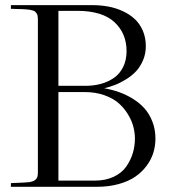

<svg xmlns="http://www.w3.org/2000/svg" viewBox="-20 -720 666 740"><path d="M22 -14.2Q85.9 -16.6 93.8 -18.1Q118.7 -22 124 -38.6Q126 -45.4 126 -55.2V-646Q126 -653.3 125 -658.7Q124 -664.1 121.3 -668Q118.7 -671.9 116 -674.8Q113.3 -677.7 107.2 -679.4Q101.1 -681.2 96.4 -682.1Q91.8 -683.1 82 -683.8Q72.3 -684.6 65.4 -684.8Q58.6 -685.1 45.2 -685.3Q31.7 -685.5 22 -686V-700.2H335.9Q367.7 -700.2 397 -694.8Q426.3 -689.5 452.9 -677.2Q479.5 -665 499 -647Q518.6 -628.9 530.3 -602.1Q542 -575.2 542 -542Q542 -512.7 531.2 -487.5Q520.5 -462.4 504.2 -445.1Q487.8 -427.7 465.6 -414.1Q443.4 -400.4 423.1 -392.6Q402.8 -384.8 381.8 -379.9Q411.6 -374.5 438.7 -365Q465.8 -355.5 491.9 -339.4Q518.1 -323.2 536.9 -302.2Q555.7 -281.2 567.4 -251.2Q579.1 -221.2 579.1 -186Q579.1 -157.7 571 -131.3Q563 -105 544.9 -80.8Q526.9 -56.6 501 -38.8Q475.1 -21 437 -10.5Q398.9 0 353 0H22ZM205.1 -23.9H345.2Q386.7 -23.9 418 -38.6Q449.2 -53.2 466.3 -77.6Q483.4 -102.1 491.7 -129.4Q500 -156.7 500 -186Q500 -208.5 493.9 -231.9Q487.8 -255.4 473.1 -279.5Q458.5 -303.7 437 -322.5Q415.5 -341.3 381.6 -353.3Q347.7 -365.2 306.2 -365.2H205.1ZM205.1 -389.2H309.1Q340.8 -389.2 368.7 -396.7Q396.5 -404.3 418.9 -419.7Q441.4 -435.1 454.6 -461.7Q467.8 -488.3 467.8 -522.9Q467.8 -591.8 420.7 -635Q373.5 -678.2 277.8 -678.2H205.1Z"/></svg>

Font: Ortica Linear Light
Style: Regular
Weight: 300
Designer: Benedetta Bovani
Foundry: Collletttivo
Version: Version 2.000;Glyphs 3.1.2 (3151)